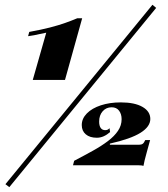

<svg xmlns="http://www.w3.org/2000/svg" viewBox="-20 -706 692 793"><path d="M115.3 -375.8 171 -571Q157.3 -568.5 145.2 -565.7Q133.1 -562.9 121 -560.5Q108.9 -558.1 96 -556.5L100.8 -574.2Q150 -583.1 185.9 -592.3Q221.8 -601.6 249.2 -611.3Q276.6 -621 299.2 -630.6H319.4L248.4 -375.8ZM18.5 66.9 2.4 54.8 609.7 -686.3 625 -673.4ZM572.6 -21Q566.1 -23.4 550.8 -23.4H281.5L286.3 -41.9Q328.2 -63.7 363.7 -83.5Q399.2 -103.2 425.8 -123.4Q452.4 -143.5 467.3 -165.7Q482.3 -187.9 482.3 -213.7Q482.3 -234.7 471.8 -248.8Q461.3 -262.9 441.1 -262.9Q418.5 -262.9 404 -246.4Q389.5 -229.8 389.5 -204Q389.5 -186.3 396 -177.4Q402.4 -168.5 414.5 -168.5Q420.2 -168.5 424.2 -170.2Q428.2 -171.8 432.3 -176.6L434.7 -160.5Q421.8 -149.2 408.1 -143.1Q394.4 -137.1 379.8 -137.1Q350.8 -137.1 334.3 -151.2Q317.7 -165.3 317.7 -189.5Q317.7 -216.1 338.7 -237.5Q359.7 -258.9 396.4 -271Q433.1 -283.1 479 -283.1Q536.3 -283.1 568.5 -264.5Q600.8 -246 600.8 -214.5Q600.8 -183.1 560.5 -157.7Q520.2 -132.3 433.9 -112.9V-108.1H553.2Q563.7 -108.1 569.4 -112.1Q575 -116.1 579.8 -127.4H600Q591.1 -96 585.9 -76.2Q580.6 -56.5 577.4 -44Q574.2 -31.5 572.6 -21Z"/></svg>

Font: Playfair 5pt SemiExpanded Light Black
Style: Italic
Weight: 900
Italic angle: -15.6°
Version: Version 2.001;gftools[0.9.30]